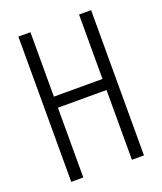

<svg xmlns="http://www.w3.org/2000/svg" viewBox="-136 -824 772 913"><g transform="rotate(-20 250.0 -367.5)"><path d="M66 0V-735H127V-409H373V-735H434V0H373V-353H127V0Z"/></g></svg>

Font: Iosevka Fixed SS04 Light
Style: Regular
Weight: 300
Monospace: yes
Designer: Belleve Invis
Foundry: Belleve Invis
Version: Version 32.5.0